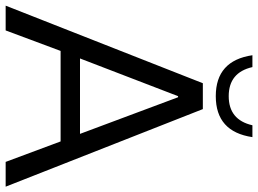

<svg xmlns="http://www.w3.org/2000/svg" viewBox="-140 -796 935 696"><g transform="rotate(90 328.0 -447.5)"><path d="M222.7 -894.5Q242.2 -808.6 328.1 -808.6Q414.1 -808.6 433.6 -894.5H476.6Q457 -761.7 328.1 -761.7Q199.2 -761.7 179.7 -894.5ZM375 -714.8 656.2 0H566.4L492.2 -199.2H164.1L89.8 0H0L281.2 -714.8ZM464.8 -269.5 332 -625H328.1L191.4 -269.5Z"/></g></svg>

Font: 和音 by 宁静之雨，公众号njzyshare
Style: Regular
Weight: 400
Designer: Steve Matteson
Foundry: Ascender Corporation
Version: Version 6.00;June 8, 2018;FontCreator 11.0.0.2388 32-bit